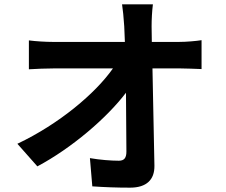

<svg xmlns="http://www.w3.org/2000/svg" viewBox="-20 -821 1040 884"><path d="M60 -159 152 -55C310 -139 472 -278 560 -394L562 -123C562 -94 552 -81 527 -81C493 -81 439 -85 394 -93L405 37C462 41 518 43 579 43C655 43 692 6 691 -58L682 -506H811C838 -506 876 -504 908 -503V-636C884 -632 837 -628 804 -628H679L678 -700C678 -731 680 -770 684 -801H542C546 -775 549 -743 552 -700L555 -628H224C190 -628 142 -631 113 -635V-502C148 -504 191 -506 227 -506H500C420 -392 254 -251 60 -159Z"/></svg>

Font: Noto Sans CJK SC
Style: Bold
Weight: 700
Designer: Ryoko NISHIZUKA 西塚涼子 (kana, bopomofo & ideographs); Paul D. Hunt (Latin, Greek & Cyrillic); Sandoll Communications 산돌커뮤니
Foundry: Adobe
Version: Version 2.004;hotconv 1.0.118;makeotfexe 2.5.65603